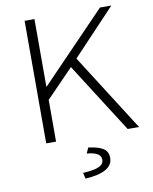

<svg xmlns="http://www.w3.org/2000/svg" viewBox="-102 -797 888 1114"><g transform="rotate(-10 342.5 -240.5)"><path d="M121 -722H179V-325H182L565 -722H632L379 -454L668 0H601L339 -411L179 -246V0H121ZM425 150Q425 126 403.5 114Q382 102 342 99L357 66Q419 74 445.5 92.5Q472 111 472 147Q472 231 310 241L302 206Q370 202 397.5 188.5Q425 175 425 150Z"/></g></svg>

Font: Nebula Sans Light
Style: Regular
Weight: 300
Designer: Paul D. Hunt for Adobe (as Source Sans)
Foundry: Nebula Entertainment & Broadcasting LLC
Version: Version 1.010